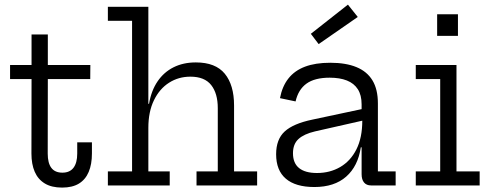

<svg xmlns="http://www.w3.org/2000/svg" viewBox="-20 -820 2168 849"><path d="M191 -141Q191 -99 207 -77.8Q223 -56.5 256 -56.5Q288.5 -56.5 305 -78.2Q321.5 -100 321.5 -141V-190.5H386.5V-141.5Q386.5 -93.5 372.2 -59.8Q358 -26 329 -8.2Q300 9.5 254.5 9.5Q208 9.5 178 -8.8Q148 -27 133.5 -60.5Q119 -94 119 -141L119.5 -470.5H24.5V-532.5H119.5V-667.5H191.5V-532.5H379.5L379 -470.5H191.5Z M636 -62H730.5V0H457V-62H564V-728H457V-790H636ZM943 -62V-342Q943 -407 913.8 -444Q884.5 -481 822 -481Q769.5 -481 727.5 -454.2Q685.5 -427.5 660.8 -376.8Q636 -326 636 -254.5L619 -361H639Q649 -419.5 676.8 -460.2Q704.5 -501 747.5 -522.5Q790.5 -544 846 -544Q933 -544 974 -494Q1015 -444 1015 -353.5V-62H1117V0H849V-62Z M1621 0Q1600.5 0 1589.8 -13Q1579 -26 1579 -49.5V-209.5L1585.5 -226L1582 -286.5L1579 -318V-358.5Q1579 -399.5 1562.2 -425.5Q1545.5 -451.5 1514 -464Q1482.5 -476.5 1438 -476.5Q1371.5 -476.5 1335.2 -450.2Q1299 -424 1287 -371.5L1218 -386Q1228 -438.5 1255.5 -473.2Q1283 -508 1328.8 -525.2Q1374.5 -542.5 1440.5 -542.5Q1509.5 -542.5 1556.2 -523.2Q1603 -504 1627 -464.5Q1651 -425 1651 -362.5V-62H1729.5V0ZM1370 7Q1287 7 1244 -29.8Q1201 -66.5 1201 -138Q1201 -204 1239 -238.8Q1277 -273.5 1361 -291L1600.5 -342V-290.5L1373 -239Q1324 -227.5 1299.8 -205.2Q1275.5 -183 1275.5 -142.5Q1275.5 -98.5 1302.5 -76.8Q1329.5 -55 1381.5 -55Q1439 -55 1484.5 -81.5Q1530 -108 1556 -159.5Q1582 -211 1582 -286.5L1601 -168.5H1575.5Q1563 -85 1510.8 -39Q1458.5 7 1370 7ZM1518.5 -799.5 1562 -745 1389 -625 1354.5 -670.5Z M1998.5 -62H2101V0H1818.5V-62H1926.5V-470.5H1818.5V-532.5H1998.5ZM1913 -757H2005V-661.5H1913Z"/></svg>

Font: Hepta Slab ExtraLight
Style: Regular
Weight: 400
Version: Version 1.102